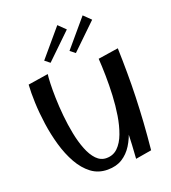

<svg xmlns="http://www.w3.org/2000/svg" viewBox="-185 -1203 1196 1345"><g transform="rotate(-20 413.5 -530.0)"><path d="M385.2 8Q315.8 8 264.2 -30.9Q212.8 -69.8 176.1 -134.9Q139.5 -200 116.2 -280.6Q93 -361.2 81 -445.5Q69 -529.8 66.1 -607.1Q63.2 -684.5 67.2 -741.5L218.2 -765.2Q215 -746.2 213.1 -699.2Q211.2 -652.2 212.9 -588.6Q214.5 -525 221.4 -454.6Q228.2 -384.2 241.6 -316.2Q255 -248.2 276.8 -192.8Q298.5 -137.2 330.2 -104.2Q362 -71.2 404.8 -71.2Q455.2 -71.2 489.5 -104.8Q523.8 -138.2 545.1 -195.5Q566.5 -252.8 577.9 -323.6Q589.2 -394.5 592.9 -470Q596.5 -545.5 595.2 -616.8Q594 -688 590 -743.8L658.8 -564.2Q657.8 -515.2 654.9 -454.5Q652 -393.8 643.5 -329.2Q635 -264.8 617.4 -204.6Q599.8 -144.5 569.6 -96.5Q539.5 -48.5 494.6 -20.2Q449.8 8 385.2 8ZM596.8 4.5Q604.5 -100.5 607.2 -191.6Q610 -282.8 608.9 -369.1Q607.8 -455.5 603 -547Q598.2 -638.5 590 -743.8L741 -767Q743.8 -674.2 744.2 -584.8Q744.8 -495.2 741.9 -404.2Q739 -313.2 732.8 -217.4Q726.5 -121.5 716 -15.8ZM263.8 -832.5 226.8 -862 398.2 -1064.5 450.8 -1013.2ZM453.8 -836 416.8 -865.5 588.2 -1068 640.8 -1016.8Z"/></g></svg>

Font: Marhey Light
Style: Regular
Weight: 300
Designer: Nur Syamsi & Bustanul Arifin
Foundry: Namelatype
Version: Version 1.000